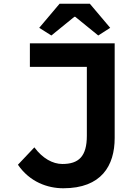

<svg xmlns="http://www.w3.org/2000/svg" viewBox="-20 -994 740 1028"><path d="M190 -845 255 -804 378 -904H383L506 -804L570 -845L461 -974H299ZM76 -112C139 -20 234 14 319 14C523 14 594 -107 594 -255V-762H140V-636H445V-267C445 -156 401 -116 314 -116C262 -116 208 -146 164 -205Z"/></svg>

Font: Kawkab Mono
Style: Bold
Weight: 700
Monospace: yes
Designer: Abdullah Arif
Foundry: Abdullah Arif
Version: Version 1.000;PS 000.500;hotconv 1.0.88;makeotf.lib2.5.64775